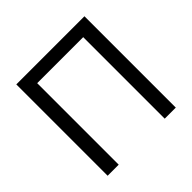

<svg xmlns="http://www.w3.org/2000/svg" viewBox="-180 -904 1081 1081"><g transform="rotate(-45 361.0 -363.5)"><path d="M89.5 0V-727.3H632.1V0H544V-649.1H177.6V0Z"/></g></svg>

Font: Inter P
Style: Regular
Weight: 400
Designer: Rasmus Andersson
Foundry: rsms
Version: Version 3.018;git-588b23468